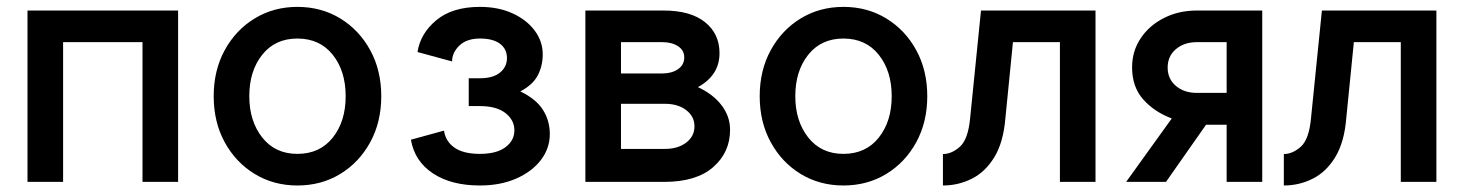

<svg xmlns="http://www.w3.org/2000/svg" viewBox="-20 -539 4338 569"><path d="M61.5 -507.8H507.8V0H402.3V-414.1H167V0H61.5Z M613.3 -253.9Q613.3 -330.6 646 -390.4Q678.7 -450.2 734.9 -484.4Q791 -518.6 861.3 -518.6Q932.1 -518.6 988.3 -484.4Q1044.4 -450.2 1077.1 -390.4Q1109.9 -330.6 1109.9 -253.9Q1109.9 -177.2 1077.1 -117.4Q1044.4 -57.6 988.3 -23.4Q932.1 10.7 861.3 10.7Q791 10.7 734.9 -23.4Q678.7 -57.6 646 -117.4Q613.3 -177.2 613.3 -253.9ZM718.8 -253.9Q718.8 -180.2 757.1 -131.6Q795.4 -83 861.3 -83Q927.7 -83 966.1 -131.1Q1004.4 -179.2 1004.4 -253.9Q1004.4 -328.6 966.1 -376.7Q927.7 -424.8 861.3 -424.8Q795.4 -424.8 757.1 -376.7Q718.8 -328.6 718.8 -253.9Z M1402.3 -307.1Q1441.4 -307.1 1461.9 -324Q1482.4 -340.8 1482.4 -367.2Q1482.4 -393.6 1461.9 -409.2Q1441.4 -424.8 1402.3 -424.8Q1363.3 -424.8 1341.6 -404.1Q1319.8 -383.3 1319.8 -356.9L1217.3 -384.8Q1225.6 -439.5 1272.9 -479Q1320.3 -518.6 1402.3 -518.6Q1457 -518.6 1498.8 -499.5Q1540.5 -480.5 1564.5 -448.5Q1588.4 -416.5 1588.4 -377.9Q1588.4 -343.8 1573.7 -315.7Q1559.1 -287.6 1522 -268.1Q1568.8 -245.6 1589.1 -213.4Q1609.4 -181.2 1609.4 -141.6Q1609.4 -99.6 1583 -64.9Q1556.6 -30.3 1509.8 -9.8Q1462.9 10.7 1402.3 10.7Q1316.9 10.7 1262.7 -25.4Q1208.5 -61.5 1197.8 -125L1295.9 -151.9Q1300.3 -120.1 1326.7 -101.6Q1353 -83 1402.3 -83Q1451.7 -83 1478 -102.8Q1504.4 -122.6 1504.4 -152.8Q1504.4 -183.1 1478 -203.9Q1451.7 -224.6 1402.3 -224.6H1369.1V-307.1Z M2048.3 -280.8Q2092.8 -260.3 2118.2 -227.3Q2143.6 -194.3 2143.6 -154.3Q2143.6 -87.4 2093.5 -43.7Q2043.5 0 1948.7 0H1714.8V-507.8H1946.3Q2026.4 -507.8 2069.3 -473.4Q2112.3 -439 2112.3 -381.3Q2112.3 -315.9 2048.3 -280.8ZM1820.3 -414.1V-321.3H1942.9Q1970.7 -321.3 1989.3 -334Q2007.8 -346.7 2007.8 -368.7Q2007.8 -390.1 1989.3 -402.1Q1970.7 -414.1 1942.9 -414.1ZM1820.3 -97.7H1950.2Q1989.3 -97.7 2013.7 -116.5Q2038.1 -135.3 2038.1 -164.6Q2038.1 -193.8 2013.7 -212.6Q1989.3 -231.4 1950.2 -231.4H1820.3Z M2231.4 -253.9Q2231.4 -330.6 2264.2 -390.4Q2296.9 -450.2 2353 -484.4Q2409.2 -518.6 2479.5 -518.6Q2550.3 -518.6 2606.4 -484.4Q2662.6 -450.2 2695.3 -390.4Q2728 -330.6 2728 -253.9Q2728 -177.2 2695.3 -117.4Q2662.6 -57.6 2606.4 -23.4Q2550.3 10.7 2479.5 10.7Q2409.2 10.7 2353 -23.4Q2296.9 -57.6 2264.2 -117.4Q2231.4 -177.2 2231.4 -253.9ZM2336.9 -253.9Q2336.9 -180.2 2375.2 -131.6Q2413.6 -83 2479.5 -83Q2545.9 -83 2584.2 -131.1Q2622.6 -179.2 2622.6 -253.9Q2622.6 -328.6 2584.2 -376.7Q2545.9 -424.8 2479.5 -424.8Q2413.6 -424.8 2375.2 -376.7Q2336.9 -328.6 2336.9 -253.9Z M3226.6 -507.8V0H3121.1V-414.1H2981.9L2959.5 -188.5Q2953.6 -117.2 2926.8 -73.2Q2899.9 -29.3 2859.9 -9.3Q2819.8 10.7 2774.4 10.7V-82.5Q2800.3 -82.5 2824.7 -104.2Q2849.1 -126 2855 -188.5L2887.2 -507.8Z M3720.7 0H3615.2V-169.4H3554.2L3435.5 0H3317.4L3452.6 -188Q3401.4 -207 3368.2 -244.1Q3335 -281.2 3335 -339.4Q3335 -387.7 3360.6 -425.8Q3386.2 -463.9 3429.7 -485.8Q3473.1 -507.8 3526.9 -507.8H3720.7ZM3615.2 -414.1H3526.9Q3489.3 -414.1 3464.8 -393.3Q3440.4 -372.6 3440.4 -338.9Q3440.4 -305.2 3464.8 -284.4Q3489.3 -263.7 3526.9 -263.7H3615.2Z M4236.8 -507.8V0H4131.3V-414.1H3992.2L3969.7 -188.5Q3963.9 -117.2 3937 -73.2Q3910.2 -29.3 3870.1 -9.3Q3830.1 10.7 3784.7 10.7V-82.5Q3810.5 -82.5 3835 -104.2Q3859.4 -126 3865.2 -188.5L3897.5 -507.8Z"/></svg>

Font: Giphurs Medium
Style: Regular
Weight: 500
Version: Version 0.920; ttfautohint (v1.8.4.7-5d5b)